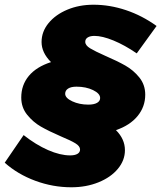

<svg xmlns="http://www.w3.org/2000/svg" viewBox="-57 -708 683 813"><path d="M-37 -19 43 -136Q95 -95 146.5 -72.5Q198 -50 240 -50Q260 -50 271 -56.5Q282 -63 282 -75Q282 -89 262.5 -101Q243 -113 202 -130Q149 -153 116 -172Q83 -191 58 -222Q33 -253 33 -295Q33 -348 65 -386.5Q97 -425 159 -445Q119 -485 119 -530Q119 -574 148.5 -610Q178 -646 228 -667Q278 -688 339 -688Q408 -688 476.5 -665Q545 -642 606 -598L522 -482Q471 -517 423.5 -536.5Q376 -556 343 -556Q325 -556 314.5 -549.5Q304 -543 304 -531Q304 -516 324.5 -503.5Q345 -491 388 -472Q439 -450 473.5 -430.5Q508 -411 533 -380Q558 -349 558 -307Q558 -256 525.5 -216.5Q493 -177 434 -157Q472 -119 472 -72Q472 -29 442 7Q412 43 360 64Q308 85 245 85Q167 85 92.5 57.5Q18 30 -37 -19ZM367 -293Q367 -312 337 -326.5Q307 -341 267 -341Q244 -341 231.5 -333Q219 -325 219 -311Q219 -293 249 -279Q279 -265 317 -265Q341 -265 354 -272.5Q367 -280 367 -293Z"/></svg>

Font: TypoPRO Montserrat
Style: Italic
Weight: 800
Italic angle: -11.3°
Designer: Julieta Ulanovsky
Foundry: Julieta Ulanovsky
Version: Version 6.001